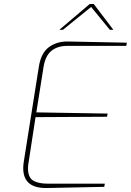

<svg xmlns="http://www.w3.org/2000/svg" viewBox="-20 -941 659 967"><path d="M97 -94Q97 -109 100 -128L176 -607Q187 -675 227 -704Q267 -733 322 -732L619 -726L616 -710H319Q270 -710 239 -685Q208 -660 199 -602L163 -375L522 -369L519 -353L159 -351L124 -123Q121 -107 121 -93Q121 -48 146.5 -32Q172 -16 220 -16H508L505 0L216 6Q97 8 97 -94ZM432 -921H452L551 -791H533L439 -906L297 -791H279Z"/></svg>

Font: Exo Thin
Style: Italic
Weight: 250
Italic angle: -9°
Designer: Natanael Gama
Foundry: Natanael Gama
Version: Version 1.500; ttfautohint (v1.6)